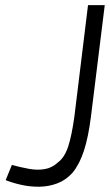

<svg xmlns="http://www.w3.org/2000/svg" viewBox="-20 -720 427 746"><path d="M262 -49Q236 -20 202.5 -7.5Q169 5 133.5 5.5Q98 6 64 -1.5Q30 -9 2 -20L26 -79Q60 -70 92.5 -64Q125 -58 154 -63Q183 -68 205 -89Q231 -108 245 -151Q259 -194 269 -267L322 -700H387L333 -264Q323 -186 306 -134Q289 -82 262 -49Z"/></svg>

Font: Kulim Park Light
Style: Italic
Weight: 300
Italic angle: -8°
Designer: Noponies / Dale Sattler
Foundry: Noponies
Version: Version 1.000; ttfautohint (v1.8.3)